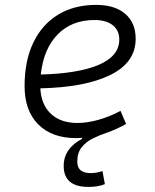

<svg xmlns="http://www.w3.org/2000/svg" viewBox="-20 -547 626 774"><path d="M336.4 206.5Q236.8 206.5 236.8 122.1Q236.8 85.9 256.1 58.3Q275.4 30.8 311 12.7V8.8Q299.3 9.8 287.6 9.8Q189 9.8 134 -45.7Q79.1 -101.1 79.1 -199.7Q79.1 -301.3 114 -374.5Q148.9 -447.8 213.6 -487.5Q278.3 -527.3 367.7 -527.3Q442.9 -527.3 484.9 -491.2Q526.9 -455.1 526.9 -390.6Q526.9 -295.4 425.3 -245.1Q323.7 -194.8 142.6 -190.9Q146 -125 185.3 -88.1Q224.6 -51.3 292 -51.3Q332 -51.3 377.7 -64.2Q423.3 -77.1 465.8 -100.1L488.3 -47.4Q452.6 -26.9 412.6 -12.7Q382.8 -2.9 355 10.7Q327.1 24.4 309.3 46.6Q291.5 68.8 291.5 105Q291.5 150.9 346.2 150.9Q358.9 150.9 371.1 148.4Q383.3 146 393.1 142.6L402.8 195.3Q388.7 201.2 371.6 203.9Q354.5 206.5 336.4 206.5ZM144.5 -246.6Q296.4 -250.5 378.7 -285.9Q460.9 -321.3 460.9 -387.7Q460.9 -424.3 434.6 -445.3Q408.2 -466.3 360.4 -466.3Q269 -466.3 212.2 -408Q155.3 -349.6 144.5 -246.6Z"/></svg>

Font: Cascadia Code PL Light
Style: Italic
Weight: 300
Italic angle: -10°
Monospace: yes
Designer: Aaron Bell
Foundry: Saja Typeworks
Version: Version 2404.023; ttfautohint (v1.8.4)